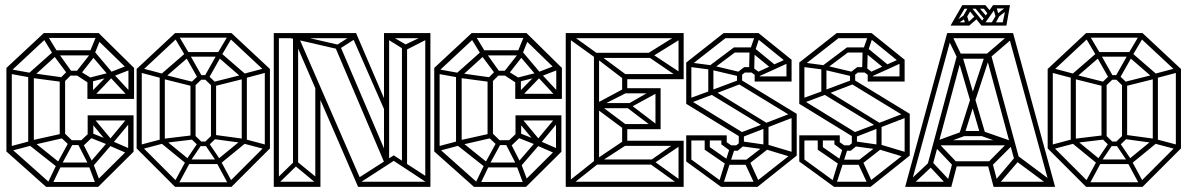

<svg xmlns="http://www.w3.org/2000/svg" viewBox="-20 -729 4632 749"><path d="M363 0 346 -13 485 -151 501 -137ZM160 0 5 -138 20 -153 175 -15ZM22 -140 16 -157 99 -179 105 -162ZM160 0V-19H363V0ZM182 -6 166 -15 203 -92 219 -83ZM5 -138V-464H26V-138ZM204 -76 90 -166 105 -181 217 -91ZM103 -162 97 -180 228 -209 234 -192ZM204 -76V-95H339V-76ZM217 -81 203 -92 251 -180 265 -169ZM90 -166V-440H112V-166ZM353 -11 323 -91 340 -101 370 -21ZM246 -166 211 -199 227 -214 261 -181ZM245 -163V-182H301V-163ZM97 -427 14 -442 20 -459 103 -444ZM327 -83 285 -165 300 -176 342 -94ZM213 -199V-422H234V-199ZM339 -76 324 -87 399 -174 414 -163ZM305 -160 290 -175 331 -214 346 -199ZM225 -409 97 -426 103 -444 232 -426ZM322 -201V-279H344V-201ZM20 -449 5 -464 151 -600 166 -585ZM322 -259V-279H501V-259ZM106 -427 91 -442 191 -531 204 -516ZM402 -164 321 -196 327 -214 408 -182ZM408 -163 330 -257 344 -270 422 -176ZM414 -163 400 -176 478 -270 492 -257ZM480 -129 404 -162 410 -182 486 -149ZM228 -407 213 -422 244 -453 259 -438ZM480 -136V-279H501V-136ZM247 -435 183 -521 200 -533 262 -446ZM321 -343V-420H343V-343ZM244 -434V-453H290V-434ZM190 -512 144 -587 163 -594 205 -525ZM327 -404 275 -438 290 -453 343 -420ZM322 -343V-363H502V-343ZM345 -352 329 -363 404 -440 420 -430ZM189 -513V-533H345V-513ZM294 -439 278 -450 337 -525 353 -514ZM331 -409 325 -425 412 -447 418 -431ZM151 -581V-600H365V-581ZM482 -350 403 -435 418 -446 497 -361ZM402 -436 338 -511 347 -530 418 -446ZM346 -511 328 -521 358 -594 376 -586ZM416 -429 409 -447 476 -473 483 -455ZM481 -344V-465H503V-344ZM488 -449 349 -584 365 -600 503 -464Z M663 0 513 -150 527 -164 677 -14ZM533 -147 527 -164 610 -186 616 -169ZM675 -9 660 -18 708 -107 723 -98ZM663 0V-18H883V0ZM708 -89 603 -175 617 -189 722 -103ZM513 -150V-460H533V-150ZM618 -171 612 -187 737 -202 743 -186ZM708 -89V-107H838V-89ZM718 -93 705 -103 755 -177 768 -167ZM871 -9 823 -98 838 -107 886 -18ZM603 -175V-435H623V-175ZM755 -159 723 -190 737 -204 769 -173ZM755 -159V-177H791V-159ZM828 -93 778 -167 791 -177 841 -103ZM791 -159 777 -173 809 -204 823 -190ZM610 -424 527 -446 533 -463 616 -441ZM838 -89 824 -103 929 -189 943 -175ZM723 -190V-405H743V-190ZM883 0 869 -14 1019 -164 1033 -150ZM928 -171 803 -188 809 -204 934 -187ZM737 -391 617 -421 623 -437 743 -407ZM803 -190V-405H823V-190ZM527 -446 513 -460 663 -600 677 -586ZM617 -421 603 -435 708 -526 722 -512ZM1013 -147 930 -169 936 -186 1019 -164ZM737 -391 723 -405 755 -436 769 -422ZM755 -418V-436H791V-418ZM755 -418 703 -510 718 -520 770 -428ZM809 -391 777 -422 791 -436 823 -405ZM923 -175V-435H943V-175ZM704 -509 662 -580 679 -586 721 -515ZM791 -418 776 -428 828 -520 843 -510ZM809 -391 803 -407 923 -437 929 -421ZM708 -508V-526H838V-508ZM1013 -150V-460H1033V-150ZM929 -421 824 -512 838 -526 943 -435ZM663 -582V-600H883V-582ZM842 -509 825 -515 867 -586 884 -580ZM936 -424 930 -441 1013 -463 1019 -446ZM1019 -446 869 -586 883 -600 1033 -460Z M1048 0V-600H1068V0ZM1210 0V-399L1230 -367V0ZM1639 0V-600H1659V0ZM1548 -92V-549H1568V-77ZM1643 -18 1506 -108 1516 -123 1653 -34ZM1390 -20 1380 -36 1516 -123 1526 -108ZM1062 -9 1049 -22 1132 -103 1145 -90ZM1217 -11 1124 -88 1135 -102 1229 -25ZM1378 0V-20H1657V0ZM1377 0 1125 -581 1143 -589 1396 -8ZM1049 0V-20H1230V0ZM1048 -580V-600H1369V-580ZM1304 -538 1293 -553 1362 -597 1373 -582ZM1488 -281 1351 -593 1369 -600 1490 -318ZM1478 -85V-600H1498V-94ZM1123 -83V-582H1143V-83ZM1478 -580V-600H1659V-580ZM1558 -531 1548 -549 1647 -596 1656 -581ZM1480 -93 1286 -549 1304 -557 1499 -101ZM1295 -538 1096 -584 1107 -599 1306 -553ZM1564 -531 1479 -584 1488 -599 1574 -549Z M2032 0 2015 -13 2154 -151 2170 -137ZM1829 0 1674 -138 1689 -153 1844 -15ZM1691 -140 1685 -157 1768 -179 1774 -162ZM1829 0V-19H2032V0ZM1851 -6 1835 -15 1872 -92 1888 -83ZM1674 -138V-464H1695V-138ZM1873 -76 1759 -166 1774 -181 1886 -91ZM1772 -162 1766 -180 1897 -209 1903 -192ZM1873 -76V-95H2008V-76ZM1886 -81 1872 -92 1920 -180 1934 -169ZM1759 -166V-440H1781V-166ZM2022 -11 1992 -91 2009 -101 2039 -21ZM1915 -166 1880 -199 1896 -214 1930 -181ZM1914 -163V-182H1970V-163ZM1766 -427 1683 -442 1689 -459 1772 -444ZM1996 -83 1954 -165 1969 -176 2011 -94ZM1882 -199V-422H1903V-199ZM2008 -76 1993 -87 2068 -174 2083 -163ZM1974 -160 1959 -175 2000 -214 2015 -199ZM1894 -409 1766 -426 1772 -444 1901 -426ZM1991 -201V-279H2013V-201ZM1689 -449 1674 -464 1820 -600 1835 -585ZM1991 -259V-279H2170V-259ZM1775 -427 1760 -442 1860 -531 1873 -516ZM2071 -164 1990 -196 1996 -214 2077 -182ZM2077 -163 1999 -257 2013 -270 2091 -176ZM2083 -163 2069 -176 2147 -270 2161 -257ZM2149 -129 2073 -162 2079 -182 2155 -149ZM1897 -407 1882 -422 1913 -453 1928 -438ZM2149 -136V-279H2170V-136ZM1916 -435 1852 -521 1869 -533 1931 -446ZM1990 -343V-420H2012V-343ZM1913 -434V-453H1959V-434ZM1859 -512 1813 -587 1832 -594 1874 -525ZM1996 -404 1944 -438 1959 -453 2012 -420ZM1991 -343V-363H2171V-343ZM2014 -352 1998 -363 2073 -440 2089 -430ZM1858 -513V-533H2014V-513ZM1963 -439 1947 -450 2006 -525 2022 -514ZM2000 -409 1994 -425 2081 -447 2087 -431ZM1820 -581V-600H2034V-581ZM2151 -350 2072 -435 2087 -446 2166 -361ZM2071 -436 2007 -511 2016 -530 2087 -446ZM2015 -511 1997 -521 2027 -594 2045 -586ZM2085 -429 2078 -447 2145 -473 2152 -455ZM2150 -344V-465H2172V-344ZM2157 -449 2018 -584 2034 -600 2172 -464Z M2200 0 2187 -13 2299 -102 2312 -89ZM2187 0V-600H2207V0ZM2297 -97V-521H2317V-97ZM2417 -223 2304 -307 2319 -320 2430 -237ZM2417 -225V-245H2547V-225ZM2318 -313 2303 -324 2417 -385 2430 -370ZM2299 -506 2192 -583 2205 -596 2312 -519ZM2317 -307V-327H2437V-307ZM2417 -365V-385H2547V-365ZM2537 -225 2417 -316 2432 -327 2550 -237ZM2434 -307 2417 -316 2537 -385 2550 -370ZM2537 -225V-385H2557V-225ZM2407 -160V-245H2427V-160ZM2197 0V-20H2637V0ZM2318 -95 2303 -106 2413 -180 2426 -165ZM2303 -87V-107H2527V-87ZM2413 -160V-180H2637V-160ZM2627 -10 2507 -96 2522 -107 2640 -22ZM2524 -87 2507 -96 2627 -180 2640 -165ZM2627 0V-180H2647V0ZM2197 -600H2637V-580H2197ZM2318 -515 2426 -435 2413 -420 2303 -504ZM2303 -523H2527V-503H2303ZM2407 -440H2637V-420H2407ZM2623 -593 2640 -580 2521 -506 2506 -520ZM2522 -520 2640 -442 2627 -427 2504 -511ZM2627 -600H2647V-420H2627ZM2407 -365V-440H2427V-365Z M2973 -227 2748 -364 2758 -380 2983 -242ZM2793 0 2657 -99 2667 -114 2803 -15ZM2657 -99V-201H2677V-99ZM2793 0V-20H2935V0ZM2815 -86 2729 -145 2739 -162 2825 -102ZM2806 -87 2829 -158 2847 -152 2824 -81ZM2729 -145V-201H2749V-145ZM2661 -181V-201H2815V-181ZM2823 -86V-106H2893V-86ZM2928 -2 2885 -94 2903 -103 2945 -11ZM2829 -140 2794 -166 2805 -181 2840 -157ZM2794 -166V-201H2815V-166ZM2827 -141V-162H2858V-141ZM2858 -141 2847 -158 2871 -177 2882 -161ZM2872 -192 2657 -324 2669 -340 2884 -208ZM2862 -161V-207H2882V-161ZM2896 -85 2885 -101 2969 -166 2979 -150ZM2657 -324V-485H2677V-324ZM2935 0 2924 -16 3078 -137 3088 -122ZM3074 -114 2959 -149 2964 -168 3081 -133ZM2958 -154V-243H2978V-154ZM2743 -363V-469H2763V-363ZM2761 -360 2755 -377 2870 -420 2876 -404ZM2872 -429 2753 -457 2757 -474 2875 -446ZM2668 -469 2657 -485 2803 -600 2815 -584ZM2961 -227 2954 -244 3073 -290 3080 -273ZM3068 -122V-284L3088 -285V-122ZM2855 -406V-448H2875V-406ZM2753 -454 2743 -469 2843 -544 2853 -529ZM3078 -269 2855 -405 2865 -421 3088 -285ZM2868 -432 2857 -447 2883 -467 2893 -452ZM2883 -446V-467H2913V-446ZM2924 -411V-444H2944V-411ZM2935 -429 2904 -452 2915 -467 2946 -444ZM2902 -446 2904 -531H2924L2922 -446ZM2843 -524V-544H2918V-524ZM2924 -411V-431H3068V-411ZM2990 -461 2912 -525 2924 -541 3002 -477ZM2803 -580V-600H2939L2936 -580ZM3003 -479 3052 -501 3059 -485 3011 -463ZM2922 -520 2903 -526 2927 -595 2945 -589ZM3048 -411V-493L3068 -496V-411ZM3058 -478 2926 -585 2939 -600 3068 -496ZM2824 -81 2802 -13 2785 -19 2806 -87ZM3011 -463 2938 -430 2931 -446 3003 -479ZM2754 -457 2663 -469 2667 -486 2757 -474ZM2667 -325 2661 -342 2754 -376 2760 -360ZM2870 -192 2864 -210 2957 -245 2963 -228ZM2964 -146 2867 -159 2872 -178 2969 -164Z M3414 -227 3189 -364 3199 -380 3424 -242ZM3234 0 3098 -99 3108 -114 3244 -15ZM3098 -99V-201H3118V-99ZM3234 0V-20H3376V0ZM3256 -86 3170 -145 3180 -162 3266 -102ZM3247 -87 3270 -158 3288 -152 3265 -81ZM3170 -145V-201H3190V-145ZM3102 -181V-201H3256V-181ZM3264 -86V-106H3334V-86ZM3369 -2 3326 -94 3344 -103 3386 -11ZM3270 -140 3235 -166 3246 -181 3281 -157ZM3235 -166V-201H3256V-166ZM3268 -141V-162H3299V-141ZM3299 -141 3288 -158 3312 -177 3323 -161ZM3313 -192 3098 -324 3110 -340 3325 -208ZM3303 -161V-207H3323V-161ZM3337 -85 3326 -101 3410 -166 3420 -150ZM3098 -324V-485H3118V-324ZM3376 0 3365 -16 3519 -137 3529 -122ZM3515 -114 3400 -149 3405 -168 3522 -133ZM3399 -154V-243H3419V-154ZM3184 -363V-469H3204V-363ZM3202 -360 3196 -377 3311 -420 3317 -404ZM3313 -429 3194 -457 3198 -474 3316 -446ZM3109 -469 3098 -485 3244 -600 3256 -584ZM3402 -227 3395 -244 3514 -290 3521 -273ZM3509 -122V-284L3529 -285V-122ZM3296 -406V-448H3316V-406ZM3194 -454 3184 -469 3284 -544 3294 -529ZM3519 -269 3296 -405 3306 -421 3529 -285ZM3309 -432 3298 -447 3324 -467 3334 -452ZM3324 -446V-467H3354V-446ZM3365 -411V-444H3385V-411ZM3376 -429 3345 -452 3356 -467 3387 -444ZM3343 -446 3345 -531H3365L3363 -446ZM3284 -524V-544H3359V-524ZM3365 -411V-431H3509V-411ZM3431 -461 3353 -525 3365 -541 3443 -477ZM3244 -580V-600H3380L3377 -580ZM3444 -479 3493 -501 3500 -485 3452 -463ZM3363 -520 3344 -526 3368 -595 3386 -589ZM3489 -411V-493L3509 -496V-411ZM3499 -478 3367 -585 3380 -600 3509 -496ZM3265 -81 3243 -13 3226 -19 3247 -87ZM3452 -463 3379 -430 3372 -446 3444 -479ZM3195 -457 3104 -469 3108 -486 3198 -474ZM3108 -325 3102 -342 3195 -376 3201 -360ZM3311 -192 3305 -210 3398 -245 3404 -228ZM3405 -146 3308 -159 3313 -178 3410 -164Z M4076 0 3913 -595 3932 -600 4096 0ZM3532 -1 3518 -15 3601 -93 3616 -80ZM3517 0V-20H3691V0ZM3680 -1 3606 -80 3621 -93 3694 -15ZM3691 0 3672 -5 3696 -96 3715 -91ZM3700 -80 3625 -159 3640 -172 3714 -94ZM3703 -80V-100H3849V-80ZM3632 -158 3624 -176 3739 -218 3747 -200ZM3511 0 3675 -600 3694 -595 3531 0ZM3856 0 3832 -91 3851 -96 3875 -5ZM3636 -162V-182H3928V-162ZM3617 -80 3598 -85 3715 -520 3734 -515ZM3868 -1 3854 -15 3936 -112 3952 -99ZM3856 0V-20H4090V0ZM3739 -198V-218H3813V-198ZM3847 -80 3833 -94 3922 -184 3938 -171ZM3741 -200 3722 -206 3767 -348 3786 -343ZM3805 -201 3765 -338 3784 -343 3824 -207ZM3924 -158 3804 -200 3813 -218 3933 -176ZM4077 -2 3934 -108 3947 -124 4089 -18ZM3766 -332 3715 -506 3734 -511 3785 -338ZM3940 -94 3826 -515 3845 -520 3959 -99ZM3715 -501 3673 -588 3691 -597 3732 -511ZM3784 -335 3765 -341 3822 -513 3841 -508ZM3715 -500V-520H3845V-500ZM3675 -580V-600H3932V-580ZM3839 -501 3827 -517 3919 -596 3932 -581ZM3809 -629 3749 -703 3762 -709 3822 -636ZM3807 -642H3906L3892 -629H3809ZM3823 -650 3781 -701 3792 -708 3832 -661ZM3742 -695V-709H3824L3827 -695ZM3704 -629H3688L3734 -709H3751ZM3761 -629H3742L3782 -665L3792 -656ZM3751 -672 3761 -640 3747 -630 3740 -655ZM3750 -642V-629H3701L3707 -642ZM3748 -656 3732 -657 3756 -699 3769 -692ZM3741 -670 3749 -659 3713 -635 3707 -646ZM3906 -709H3920L3906 -629H3889ZM3854 -709H3872L3817 -631L3804 -638ZM3864 -664 3854 -698 3865 -708 3877 -667ZM3859 -696V-709H3908L3902 -696ZM3869 -675 3880 -669 3859 -630 3846 -637ZM3875 -663 3867 -672 3906 -703 3913 -692ZM3835 -673 3814 -700 3824 -709 3844 -685Z M4217 0 4067 -150 4081 -164 4231 -14ZM4087 -147 4081 -164 4164 -186 4170 -169ZM4229 -9 4214 -18 4262 -107 4277 -98ZM4217 0V-18H4437V0ZM4262 -89 4157 -175 4171 -189 4276 -103ZM4067 -150V-460H4087V-150ZM4172 -171 4166 -187 4291 -202 4297 -186ZM4262 -89V-107H4392V-89ZM4272 -93 4259 -103 4309 -177 4322 -167ZM4425 -9 4377 -98 4392 -107 4440 -18ZM4157 -175V-435H4177V-175ZM4309 -159 4277 -190 4291 -204 4323 -173ZM4309 -159V-177H4345V-159ZM4382 -93 4332 -167 4345 -177 4395 -103ZM4345 -159 4331 -173 4363 -204 4377 -190ZM4164 -424 4081 -446 4087 -463 4170 -441ZM4392 -89 4378 -103 4483 -189 4497 -175ZM4277 -190V-405H4297V-190ZM4437 0 4423 -14 4573 -164 4587 -150ZM4482 -171 4357 -188 4363 -204 4488 -187ZM4291 -391 4171 -421 4177 -437 4297 -407ZM4357 -190V-405H4377V-190ZM4081 -446 4067 -460 4217 -600 4231 -586ZM4171 -421 4157 -435 4262 -526 4276 -512ZM4567 -147 4484 -169 4490 -186 4573 -164ZM4291 -391 4277 -405 4309 -436 4323 -422ZM4309 -418V-436H4345V-418ZM4309 -418 4257 -510 4272 -520 4324 -428ZM4363 -391 4331 -422 4345 -436 4377 -405ZM4477 -175V-435H4497V-175ZM4258 -509 4216 -580 4233 -586 4275 -515ZM4345 -418 4330 -428 4382 -520 4397 -510ZM4363 -391 4357 -407 4477 -437 4483 -421ZM4262 -508V-526H4392V-508ZM4567 -150V-460H4587V-150ZM4483 -421 4378 -512 4392 -526 4497 -435ZM4217 -582V-600H4437V-582ZM4396 -509 4379 -515 4421 -586 4438 -580ZM4490 -424 4484 -441 4567 -463 4573 -446ZM4573 -446 4423 -586 4437 -600 4587 -460Z"/></svg>

Font: Octagon Variable
Style: Regular
Weight: 400
Designer: Alexander Royter, Emma Schmalisch, Felix Willnauer, Friederike Temme, Greta Wachholz, Jason Tsiakas, Julia Baskal, Julia
Foundry: Type Design @ HAW Hamburg
Version: Version 1.000